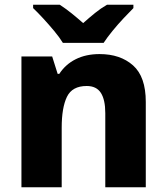

<svg xmlns="http://www.w3.org/2000/svg" viewBox="-20 -786 699 806"><path d="M398 -559Q485 -559 538.5 -511.5Q592 -464 592 -358V0H422V-311Q422 -367 403.5 -396Q385 -425 344 -425Q283 -425 261 -379.5Q239 -334 239 -250V0H70V-549H199L222 -476H229Q255 -516 298 -537.5Q341 -559 398 -559ZM244 -606Q230 -629 207.5 -656Q185 -683 161.5 -708.5Q138 -734 119 -752V-766H231Q257 -749 280 -730.5Q303 -712 329 -689Q355 -712 379 -731.5Q403 -751 429 -766H540V-752Q523 -735 499 -709.5Q475 -684 452.5 -656.5Q430 -629 415 -606Z"/></svg>

Font: Noto Sans Thai Looped ExtraBold
Style: Regular
Weight: 800
Designer: Sasikarn Vongin, Ben Mitchell
Foundry: The Fontpad Ltd
Version: Version 1.001; ttfautohint (v1.8.4.7-5d5b)